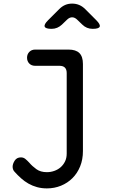

<svg xmlns="http://www.w3.org/2000/svg" viewBox="-20 -805 640 1065"><path d="M350 -400Q350 -420 340 -430Q330 -440 310 -440H175Q155 -440 142.5 -452.5Q130 -465 130 -485Q130 -504 142.5 -517Q155 -530 175 -530H360Q401 -530 420.5 -510.5Q440 -491 440 -450V33Q440 80 424.5 118Q409 156 382 183Q355 210 318.5 225Q282 240 240 240Q211 240 185.5 233Q160 226 138 213.5Q116 201 97 184Q78 167 61 148Q55 142 52.5 134.5Q50 127 50 120Q50 104 61.5 86Q73 68 96 68Q110 68 120.5 76.5Q131 85 142 97Q159 117 182 133.5Q205 150 240 150Q261 150 281 143Q301 136 316 123Q331 110 340.5 91Q350 72 350 47ZM266 -645Q233 -645 228 -657Q223 -669 246 -692L309 -755Q324 -770 341.5 -777.5Q359 -785 380 -785Q401 -785 419 -777.5Q437 -770 452 -755L514 -693Q538 -669 533 -657Q528 -645 494 -645Q477 -645 462.5 -651Q448 -657 436 -669L409 -695Q395 -709 380 -709Q365 -709 351 -695L323 -668Q311 -657 297 -651Q283 -645 266 -645Z"/></svg>

Font: Maple Mono NF
Style: Regular
Weight: 400
Monospace: yes
Designer: subframe7536
Version: Version 7.000